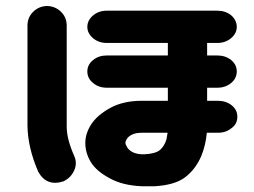

<svg xmlns="http://www.w3.org/2000/svg" viewBox="-20 -614 852 645"><path d="M273.4 -374Q273.4 -396.5 292.5 -412.1Q311.5 -427.7 338.9 -427.7H543.9V-469.7H338.9Q311.5 -469.7 293 -485.4Q273.4 -502 273.4 -523.4Q273.4 -545.9 292.5 -562Q311.5 -578.1 338.9 -578.1H710Q737.3 -578.1 756.8 -562.5Q775.4 -545.9 775.4 -523.4Q775.4 -502 756.3 -485.8Q737.3 -469.7 710 -469.7H675.8V-427.7H710Q737.3 -427.7 756.8 -412.1Q775.4 -396.5 775.4 -374Q775.4 -350.6 756.3 -335Q737.3 -319.3 710 -319.3H675.8V-275.4H711.9Q739.3 -275.4 758.3 -260.3Q777.3 -245.1 777.3 -221.7Q777.3 -197.3 757.8 -183.6Q739.3 -168 711.9 -168H674.8Q670.9 -126 656.2 -89.8Q636.7 -44.9 602.1 -18.6Q567.4 7.8 499 11.7H456.1Q391.6 8.8 349.6 -14.6Q304.7 -38.1 285.6 -68.8Q266.6 -99.6 266.6 -133.8Q266.6 -165 286.1 -195.8Q305.7 -226.6 349.6 -251Q393.6 -275.4 456.1 -275.4H543.9V-319.3H338.9Q311.5 -319.3 293 -335Q273.4 -350.6 273.4 -374ZM136.7 -593.8Q164.1 -593.8 183.6 -575.7Q203.1 -557.6 204.1 -530.3V-188.5Q204.1 -146.5 229.5 -89.8Q240.2 -65.4 229 -41Q217.8 -16.6 193.4 -4.9Q136.7 13.7 108.4 -37.1Q73.2 -118.2 72.3 -192.4V-530.3Q73.2 -556.6 91.8 -574.7Q110.4 -592.8 136.7 -593.8ZM517.6 -110.4Q532.2 -123 539.1 -145.5Q541 -156.2 543 -168H456.1Q437.5 -168 425.3 -162.6Q413.1 -157.2 407.2 -148.9Q401.4 -140.6 401.4 -133.8Q401.4 -128.9 407.2 -119.1Q413.1 -109.4 425.3 -103Q437.5 -96.7 456.1 -95.7H465.8Q502.9 -97.7 517.6 -110.4Z"/></svg>

Font: Nico Moji
Style: Regular
Weight: 400
Version: Version 1.02